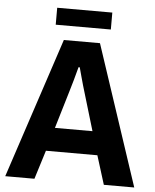

<svg xmlns="http://www.w3.org/2000/svg" viewBox="-57 -889 754 937"><g transform="rotate(5 320.0 -420.5)"><path d="M185 -758V-841H455V-758ZM4 0 231 -687H408L636 0H487L443 -141H191L147 0ZM225 -256H409L354 -440Q350 -452 344 -473.5Q338 -495 331.5 -518.5Q325 -542 320 -561H314Q307 -533 296.5 -496.5Q286 -460 280 -440Z"/></g></svg>

Font: Archivo SemiCondensed
Style: Bold
Weight: 680
Width: 4
Designer: Hector Gatti
Foundry: Omnibus-Type
Version: Version 2.001; ttfautohint (v1.8.3)